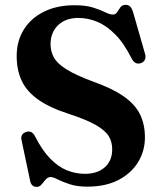

<svg xmlns="http://www.w3.org/2000/svg" viewBox="-20 -734 648 771"><path d="M330.5 15.5Q289.5 15.5 260 5.8Q230.5 -4 211.8 -13.5Q193 -23 184 -23Q174 -23 167.5 -17Q161 -11 155.2 -3.2Q149.5 4.5 143 10.5Q136.5 16.5 127 16.5Q116.5 16.5 109.8 10.2Q103 4 100.5 -10.5L66 -173.5Q64 -184.5 68.8 -192.5Q73.5 -200.5 84.5 -204Q96.5 -208 105.5 -203.5Q114.5 -199 121 -186Q149.5 -130 181.8 -97Q214 -64 249 -50Q284 -36 320.5 -36Q371.5 -36 401 -62.5Q430.5 -89 430.5 -133.5Q431 -162.5 417.5 -185.8Q404 -209 366.5 -231Q329 -253 255.5 -277Q179.5 -301.5 133.8 -333.8Q88 -366 67.5 -409Q47 -452 47 -509Q47 -569.5 75.8 -615.5Q104.5 -661.5 156.8 -687.2Q209 -713 279 -713Q324 -713 353.5 -703.8Q383 -694.5 402 -685Q421 -675.5 433.5 -675.5Q444.5 -675.5 450.5 -685.2Q456.5 -695 463.5 -704.8Q470.5 -714.5 484.5 -714.5Q495.5 -714.5 502.8 -707.5Q510 -700.5 515.5 -681.5L562.5 -517.5Q566.5 -504.5 561.8 -494.2Q557 -484 545.5 -480.5Q534 -476.5 524.8 -481.2Q515.5 -486 509.5 -497.5Q478.5 -559.5 443.2 -595.2Q408 -631 370.5 -646.5Q333 -662 294.5 -662Q243.5 -662 213.2 -632.8Q183 -603.5 183 -556.5Q183 -528 196.2 -503.5Q209.5 -479 246.5 -455.8Q283.5 -432.5 353.5 -406.5Q431 -379 476.8 -347Q522.5 -315 542.2 -274.8Q562 -234.5 562 -182.5Q562 -128 534.5 -83Q507 -38 455.5 -11.2Q404 15.5 330.5 15.5Z"/></svg>

Font: Fraunces SemiBold
Style: Regular
Weight: 600
Version: Version 1.000;[b76b70a41]